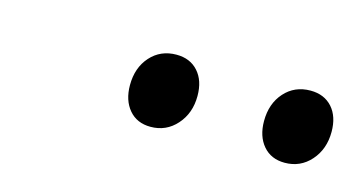

<svg xmlns="http://www.w3.org/2000/svg" viewBox="-31 -826 496 262"><g transform="rotate(15 217.5 -695.0)"><path d="M186.6 -643.2Q167.3 -643.2 156.1 -656.4Q144.9 -669.6 144.9 -691Q144.9 -715.7 159.1 -731.6Q173.3 -747.5 195.7 -747.5Q215.1 -747.5 226.4 -734.8Q237.8 -722.1 237.8 -700.4Q237.8 -676 223.2 -659.6Q208.7 -643.2 186.6 -643.2ZM376.1 -643.2Q356.7 -643.2 345.5 -656.4Q334.3 -669.6 334.3 -691Q334.3 -715.7 348.5 -731.6Q362.7 -747.5 385.1 -747.5Q404.5 -747.5 415.9 -734.8Q427.2 -722.1 427.2 -700.4Q427.2 -676 412.7 -659.6Q398.2 -643.2 376.1 -643.2Z"/></g></svg>

Font: Bitter Thin
Style: Italic
Weight: 100
Italic angle: -9°
Designer: Sol Matas, and Bitter project Authors
Foundry: Sol Matas
Version: Version 2.002